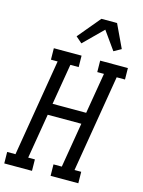

<svg xmlns="http://www.w3.org/2000/svg" viewBox="-168 -1057 845 1137"><g transform="rotate(15 254.5 -488.0)"><path d="M-26 0 -27 -70H24L123 -665H82L81 -735H251L252 -665H201L159 -415H365L407 -665H366L365 -735H535L536 -665H485L386 -70H427L428 0H258L257 -70H308L354 -345H148L102 -70H143L144 0ZM231 -805 193 -838 308 -976H404L471 -834L426 -809L347 -920Z"/></g></svg>

Font: Iosevka Curly Slab
Style: Italic
Weight: 400
Italic angle: -9°
Monospace: yes
Designer: Belleve Invis
Foundry: Belleve Invis
Version: Version 22.1.2; ttfautohint (v1.8.4)